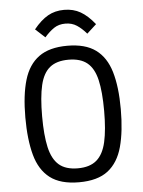

<svg xmlns="http://www.w3.org/2000/svg" viewBox="-56 -851 673 903"><g transform="rotate(-5 280.5 -399.0)"><path d="M280.8 7.8Q193.4 7.8 144 -30Q94.7 -67.9 75 -140.6Q55.2 -213.4 55.2 -317.9Q55.2 -423.3 76.2 -494.1Q97.2 -564.9 146.7 -600.8Q196.3 -636.7 280.8 -636.7Q365.7 -636.7 414.8 -600.8Q463.9 -564.9 484.9 -494.1Q505.9 -423.3 505.9 -317.9Q505.9 -213.4 486.1 -140.6Q466.3 -67.9 417.5 -30Q368.7 7.8 280.8 7.8ZM280.8 -58.1Q337.4 -58.1 369.4 -85.4Q401.4 -112.8 414.3 -169.9Q427.2 -227.1 427.2 -316.4Q427.2 -407.2 414.1 -463.1Q400.9 -519 368.9 -544.9Q336.9 -570.8 280.8 -570.8Q224.6 -570.8 192.6 -544.9Q160.6 -519 147.5 -463.1Q134.3 -407.2 134.3 -316.4Q134.3 -227.1 147.2 -169.9Q160.2 -112.8 191.9 -85.4Q223.6 -58.1 280.8 -58.1ZM182.1 -685.1 136.7 -726.6Q170.4 -768.1 203.9 -787.1Q237.3 -806.2 280.8 -806.2Q324.2 -806.2 357.9 -786.9Q391.6 -767.6 424.8 -726.1L379.9 -685.1Q358.4 -710.4 335.2 -725.8Q312 -741.2 280.8 -741.2Q249.5 -741.2 227.1 -726.1Q204.6 -710.9 182.1 -685.1Z"/></g></svg>

Font: Anaheim Medium
Style: Regular
Weight: 500
Version: Version 2.001